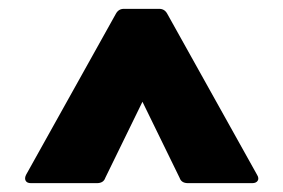

<svg xmlns="http://www.w3.org/2000/svg" viewBox="-20 -754 640 434"><path d="M50 -340Q41 -340 38 -345.5Q35 -351 39 -359L242 -723Q248 -734 260 -734H340Q352 -734 358 -723L561 -359Q566 -351 562.5 -345.5Q559 -340 550 -340H405Q390 -340 386 -352L302 -524L218 -352Q214 -340 199 -340Z"/></svg>

Font: LINE Seed Sans ExtraBold
Style: Regular
Weight: 800
Designer: LINE VX Design & Dalton Maag Ltd & Sandoll Inc
Foundry: Dalton Maag Ltd
Version: Version 1.003